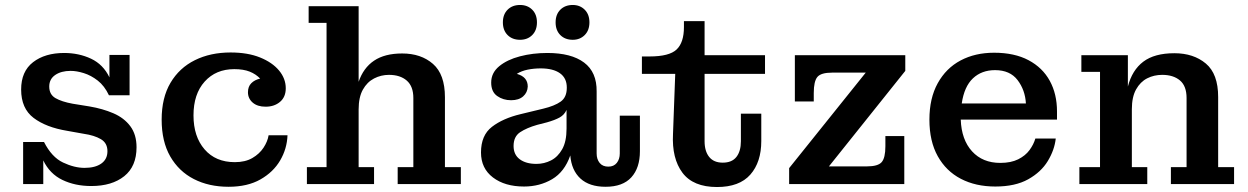

<svg xmlns="http://www.w3.org/2000/svg" viewBox="-20 -740 5016 772"><path d="M73 0V-169H157Q188 -108 233.5 -86.5Q279 -65 320 -65Q363 -65 387.5 -82.5Q412 -100 412 -132Q412 -165 385.5 -180.5Q359 -196 317 -202L250 -214Q165 -228 115 -266Q65 -304 65 -380Q65 -453 113 -490Q161 -527 238 -527Q297 -527 346 -504Q395 -481 420 -429V-519H501V-357H418Q400 -395 373 -416Q346 -437 317 -446Q288 -455 264 -455Q226 -455 202 -438.5Q178 -422 178 -392Q178 -360 203 -345.5Q228 -331 272 -323L340 -312Q393 -303 436 -284.5Q479 -266 504 -232.5Q529 -199 529 -148Q529 -71 479.5 -31.5Q430 8 347 8Q282 8 231 -16.5Q180 -41 154 -95V0Z M899 11Q820 11 759.5 -20Q699 -51 664.5 -111Q630 -171 630 -259Q630 -347 665.5 -407Q701 -467 763.5 -498Q826 -529 907 -529Q976 -529 1025.5 -509Q1075 -489 1102 -456.5Q1129 -424 1129 -385Q1129 -350 1106 -330.5Q1083 -311 1048 -311Q1015 -311 996 -327.5Q977 -344 977 -369Q977 -392 990.5 -405.5Q1004 -419 1026 -424Q1009 -442 984 -452Q959 -462 922 -462Q848 -462 803 -412Q758 -362 758 -276Q758 -191 802.5 -139.5Q847 -88 924 -88Q966 -88 994.5 -104.5Q1023 -121 1039.5 -146Q1056 -171 1060 -196H1136Q1134 -142 1106.5 -95Q1079 -48 1027 -18.5Q975 11 899 11Z M1214 0V-68H1293V-648H1221V-715H1422V-411Q1441 -467 1484 -496Q1527 -525 1597 -525Q1673 -525 1721 -483Q1769 -441 1769 -349V-68H1833V0H1579V-68H1642V-346Q1642 -393 1615.5 -416Q1589 -439 1544 -439Q1512 -439 1484 -424.5Q1456 -410 1439 -379.5Q1422 -349 1422 -300V-68H1484V0Z M2283 -580Q2252 -580 2233 -599Q2214 -618 2214 -650Q2214 -682 2233 -701Q2252 -720 2283 -720Q2312 -720 2331 -701Q2350 -682 2350 -650Q2350 -618 2331 -599Q2312 -580 2283 -580ZM2071 -580Q2040 -580 2021 -599Q2002 -618 2002 -650Q2002 -682 2021 -701Q2040 -720 2071 -720Q2101 -720 2120 -701Q2139 -682 2139 -650Q2139 -618 2120 -599Q2101 -580 2071 -580ZM2087 10Q2010 10 1962 -26.5Q1914 -63 1914 -127Q1914 -196 1958 -230Q2002 -264 2073 -281L2164 -303Q2210 -314 2234.5 -331.5Q2259 -349 2259 -387V-388Q2259 -426 2231.5 -445.5Q2204 -465 2154 -465Q2127 -465 2102 -460Q2077 -455 2058 -443Q2102 -431 2102 -392Q2101 -368 2083.5 -352.5Q2066 -337 2035 -337Q2003 -337 1979 -354Q1955 -371 1955 -408Q1955 -447 1987 -473.5Q2019 -500 2070.5 -513.5Q2122 -527 2181 -527Q2277 -527 2328.5 -488.5Q2380 -450 2379 -372V-123Q2379 -100 2391 -85Q2403 -70 2426 -70Q2448 -70 2460 -85Q2472 -100 2472 -123V-275H2553V-132Q2553 -65 2518.5 -27Q2484 11 2415 11Q2350 11 2314 -22Q2278 -55 2273 -115Q2250 -49 2200 -19.5Q2150 10 2087 10ZM2045 -153Q2045 -118 2070 -99.5Q2095 -81 2137 -81Q2168 -81 2195.5 -95Q2223 -109 2240.5 -140Q2258 -171 2258 -223V-298Q2249 -278 2230 -267.5Q2211 -257 2179 -248L2140 -238Q2098 -226 2071.5 -208.5Q2045 -191 2045 -153Z M2863 12Q2767 12 2724 -45.5Q2681 -103 2686 -201L2695 -443H2561V-513H2592Q2671 -513 2700.5 -541Q2730 -569 2730 -631V-655H2813V-518H3056V-443H2813V-172Q2813 -132 2831.5 -109Q2850 -86 2886 -86Q2923 -86 2941 -109Q2959 -132 2959 -172V-283H3041V-173Q3041 -88 2997 -38Q2953 12 2863 12Z M3153 0V-64L3461 -448H3326Q3281 -448 3266.5 -430.5Q3252 -413 3252 -366V-332H3176V-518H3620V-455L3313 -71H3466Q3510 -71 3525 -88Q3540 -105 3540 -152V-193H3616V0Z M3982 10Q3903 10 3843.5 -21Q3784 -52 3750.5 -112Q3717 -172 3717 -259Q3717 -345 3750.5 -405.5Q3784 -466 3842.5 -497Q3901 -528 3977 -528Q4059 -528 4115.5 -498Q4172 -468 4201 -415Q4230 -362 4230 -292V-259H3843Q3846 -178 3888.5 -131.5Q3931 -85 4002 -85Q4045 -85 4074 -99.5Q4103 -114 4119.5 -136.5Q4136 -159 4143 -183H4225Q4220 -137 4193 -92.5Q4166 -48 4114 -19Q4062 10 3982 10ZM4105 -324Q4102 -378 4071.5 -418Q4041 -458 3981 -458Q3927 -458 3892 -425Q3857 -392 3847 -324Z M4320 0V-68H4403V-451H4328V-518H4515V-392Q4532 -458 4577 -492Q4622 -526 4702 -526Q4779 -526 4828.5 -484.5Q4878 -443 4878 -350V-68H4942V0H4688V-68H4751V-346Q4751 -394 4724.5 -416.5Q4698 -439 4653 -439Q4620 -439 4592.5 -425Q4565 -411 4548 -380.5Q4531 -350 4531 -301V-68H4593V0Z"/></svg>

Font: Montagu Slab 16pt Medium
Style: Regular
Weight: 500
Designer: Florian Karsten
Foundry: Florian Karsten
Version: Version 1.000; ttfautohint (v1.8.3)